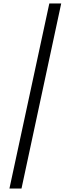

<svg xmlns="http://www.w3.org/2000/svg" viewBox="-20 -819 404 1098"><path d="M262 -799 34 259H103L330 -799Z"/></svg>

Font: Noto Serif Sinhala ExtraCondensed SemiBold
Style: Regular
Weight: 600
Width: 2
Designer: Jelle Bosma - Monotype Design Team
Foundry: Monotype Imaging Inc.
Version: Version 2.007